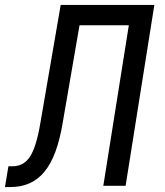

<svg xmlns="http://www.w3.org/2000/svg" viewBox="-45 -750 665 775"><path d="M-25 5 -11 -79H7Q51 -79 76.5 -118.5Q102 -158 118 -254L200 -730H578L462 0H372L475 -648H276L208 -254Q186 -120 135 -57.5Q84 5 -2 5Z"/></svg>

Font: NKDuy Mono
Style: Italic
Weight: 400
Italic angle: -9°
Monospace: yes
Designer: NKDuy
Foundry: NKDuy
Version: Version 2.251; ttfautohint (v1.8.4.7-5d5b)